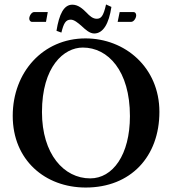

<svg xmlns="http://www.w3.org/2000/svg" viewBox="-20 -830 770 860"><path d="M694 -329C694 -528 540 -658 363 -658C173 -658 37 -507 37 -311C37 -113 182 10 364 10C566 10 694 -129 694 -329ZM351 -617C464 -617 562 -513 562 -310C562 -136 485 -31 384 -31C266 -31 168 -140 168 -328C168 -532 266 -617 351 -617ZM413 -746C396 -746 382 -758 367 -774C350 -791 330 -809 304 -809C266 -809 245 -767 233 -692L255 -684C265 -725 274 -742 297 -742C312 -742 329 -728 346 -713C363 -697 382 -680 402 -680C442 -680 468 -724 479 -799L455 -810C443 -756 432 -746 413 -746ZM186 -732 194 -776H133C121 -776 111 -758 111 -747C111 -740 115 -732 124 -732ZM516 -776 507 -732H567C580 -732 590 -750 590 -761C590 -768 587 -776 577 -776Z"/></svg>

Font: Libertinus Serif Semibold
Style: Regular
Weight: 600
Designer: Philipp H. Poll, Khaled Hosny
Foundry: Caleb Maclennan
Version: Version 7.050;RELEASE